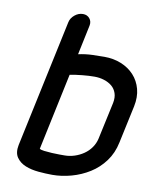

<svg xmlns="http://www.w3.org/2000/svg" viewBox="-82 -787 683 849"><g transform="rotate(10 259.5 -362.0)"><path d="M479 -193Q469 -144 442 -107.5Q415 -71 377.5 -47.5Q340 -24 296.5 -12Q253 0 211 0Q182 0 149 -3Q116 -6 90 -16.5Q64 -27 49.5 -48Q35 -69 42 -104L164 -677Q168 -696 185 -710Q202 -724 222 -724Q241 -724 252 -710.5Q263 -697 259 -678L231 -545Q263 -552 294 -553Q325 -554 348 -554Q389 -554 423.5 -540Q458 -526 481.5 -500.5Q505 -475 514.5 -439.5Q524 -404 515 -361ZM421 -360Q426 -385 419.5 -404Q413 -423 398.5 -435Q384 -447 363.5 -453.5Q343 -460 320 -460Q296 -460 265.5 -457Q235 -454 210 -449L137 -104Q142 -100 158 -98L193 -95Q211 -94 227 -94H250Q272 -94 294 -101Q316 -108 335 -121Q354 -134 367 -152.5Q380 -171 385 -193Z"/></g></svg>

Font: VDS
Style: Italic
Weight: 400
Designer: artmaker
Foundry: artmaker
Version: Version 1.000 2009 initial release